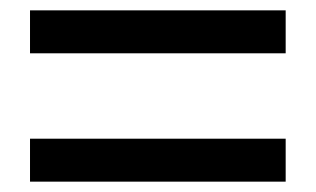

<svg xmlns="http://www.w3.org/2000/svg" viewBox="-20 -535 610 371"><path d="M38 -515V-432H532V-515ZM38 -184H532V-267H38Z"/></svg>

Font: コーポレート・ロゴ ver3 Medium
Style: Regular
Weight: 500
Designer: [KANA_main] LOGOTYPE.JP [Source Han Sans] Ryoko NISHIZUKA 西塚涼子 (kana, bopomofo & ideographs); Paul D. Hunt (Latin, Greek
Version: Version 12.001;FEAKit 1.0